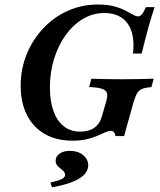

<svg xmlns="http://www.w3.org/2000/svg" viewBox="-20 -602 698 837"><path d="M296 11.3Q225.8 11.3 175.4 -17.7Q125 -46.8 97.6 -100.4Q70.2 -154 70.2 -228.2Q70.2 -301.6 96.4 -365.7Q122.6 -429.8 168.5 -478.6Q214.5 -527.4 275.4 -554.8Q336.3 -582.3 405.6 -582.3Q447.6 -582.3 476.6 -574.6Q505.6 -566.9 525.8 -556.5Q546 -546 559.3 -538.3Q572.6 -530.6 582.3 -530.6Q591.1 -530.6 598.8 -539.9Q606.5 -549.2 616.1 -571H654Q639.5 -528.2 625.8 -478.2Q612.1 -428.2 597.6 -368.5H559.7Q569.4 -452.4 536.7 -498.8Q504 -545.2 434.7 -545.2Q385.5 -545.2 342.7 -520.2Q300 -495.2 267.3 -450.4Q234.7 -405.6 216.1 -346.8Q197.6 -287.9 197.6 -221Q197.6 -160.5 213.3 -117.3Q229 -74.2 258.5 -51.2Q287.9 -28.2 329 -28.2Q367.7 -28.2 391.5 -45.2Q415.3 -62.1 425 -97.6L442.7 -158.9Q450 -183.1 446.4 -196Q442.7 -208.9 424.6 -214.9Q406.5 -221 368.5 -222.6L378.2 -258.9Q397.6 -258.1 431.5 -257.3Q465.3 -256.5 511.3 -256.5Q554 -256.5 587.5 -257.3Q621 -258.1 650 -258.9L640.3 -222.6Q613.7 -220.2 599.6 -214.5Q585.5 -208.9 577.4 -194.8Q569.4 -180.6 561.3 -153.2L521 -8.9H483.1Q481.5 -20.2 476.6 -25.8Q471.8 -31.5 463.7 -31.5Q452.4 -31.5 438.3 -25Q424.2 -18.5 404.8 -10.1Q385.5 -1.6 358.9 4.8Q332.3 11.3 296 11.3ZM206.5 214.5 200 193.5Q236.3 185.5 250 178.2Q263.7 171 263.7 160.5Q263.7 149.2 253.6 141.1Q243.5 133.1 233.1 123.4Q222.6 113.7 222.6 98.4Q222.6 79.8 239.9 67.7Q257.3 55.6 284.7 55.6Q319.4 55.6 341.9 73.8Q364.5 91.9 364.5 118.5Q364.5 152.4 325 176.6Q285.5 200.8 206.5 214.5Z"/></svg>

Font: Playfair 9pt
Style: Bold Italic
Weight: 700
Italic angle: -15.6°
Designer: Claus Eggers Sørensen
Foundry: Claus Eggers Sørensen
Version: Version 2.203